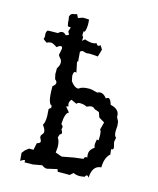

<svg xmlns="http://www.w3.org/2000/svg" viewBox="-100 -708 644 785"><g transform="rotate(15 222.0 -315.5)"><path d="M218.8 -58.1 268.6 -67.4 307.6 -72.3Q308.6 -82 317.4 -82L321.3 -81.5Q319.3 -85 319.3 -95.7Q319.3 -115.2 339.4 -127.9Q336.4 -134.3 336.4 -143.6L339.4 -162.6L347.2 -161.6L347.7 -177.7Q347.7 -200.7 341.8 -206.1L350.1 -237.8L326.2 -252L318.4 -273.4L297.9 -280.8Q293.5 -287.6 284.2 -287.6Q276.4 -287.6 264.2 -281.7Q251.5 -288.6 233.9 -288.6Q225.6 -288.6 220.7 -282.2L197.3 -293Q189.5 -283.7 189.5 -274.4Q189.5 -269 192.9 -264.2L183.1 -260.7L200.7 -239.7Q184.6 -233.4 183.1 -186Q190.9 -181.2 190.9 -173.8L189 -165.5Q194.8 -156.7 194.8 -151.4Q194.8 -145.5 187.5 -144L183.1 -129.9Q192.9 -115.7 192.9 -90.8L190.9 -67.9ZM56.2 -30.3 66.4 -43.5 81.5 -55.2H100.1L106.4 -85Q120.1 -87.9 120.1 -95.2Q120.1 -100.1 116.7 -105Q113.3 -109.9 113.3 -114.7Q113.3 -120.6 118.4 -125.7Q123.5 -130.9 123.5 -137.7Q123.5 -147 110.8 -164.1Q118.7 -174.8 118.7 -202.6L116.7 -232.4L125.5 -239.3V-248.5Q107.9 -252.9 107.9 -319.3V-326.7Q119.6 -334.5 119.6 -343.3Q119.6 -350.1 110.8 -356.9L106.4 -376.5V-401.9Q115.7 -415.5 115.7 -427.2Q115.7 -439.5 106.4 -447.3L100.1 -456.5L105.5 -483.9Q105.5 -493.7 99.1 -493.7Q92.8 -493.7 82 -484.9Q65.4 -497.1 55.7 -497.1Q48.8 -497.1 38.1 -492.2L22.9 -503.4Q25.4 -509.8 25.4 -516.1Q25.4 -519 24.9 -522Q24.4 -523.9 24.4 -525.9Q24.4 -533.7 29.8 -541L39.1 -541.5Q63.5 -541.5 73.2 -542Q82 -550.8 89.8 -550.8Q98.6 -550.8 106.4 -541.5L118.7 -546.4L112.3 -560.1L116.2 -571.8L117.7 -578.6Q114.3 -578.1 111.8 -578.1Q107.4 -578.1 105 -580.1L102.1 -593.3Q102.1 -606 99.1 -618.7Q103.5 -633.8 115.2 -633.8H116.2L128.9 -637.2L136.2 -622.6L156.2 -629.4L181.6 -628.4Q183.1 -617.7 183.1 -607.9Q183.1 -589.4 177.7 -575.7L172.4 -576.2L171.9 -559.6L177.2 -551.8L176.3 -536.6L187 -545.9Q205.6 -539.1 219.2 -539.1Q229.5 -539.1 236.8 -543Q239.7 -534.7 245.6 -534.7Q249.5 -534.7 254.9 -539.1L264.6 -522.9L255.4 -491.7Q230 -494.1 218.8 -494.1L207 -492.7L189 -497.6L179.7 -492.2L183.1 -450.2H178.7L188 -404.8L183.1 -406.7Q175.3 -406.7 174.8 -388.7L179.2 -366.7Q195.8 -344.2 210 -344.2L213.4 -344.7Q225.6 -355.5 255.9 -355.5Q266.1 -355.5 291 -348.6Q297.4 -352.1 304.2 -352.1Q318.4 -352.1 331.5 -334.5Q336.4 -338.9 340.8 -338.9Q350.6 -338.9 357.4 -314.5Q395.5 -306.2 395.5 -277.3V-272.9L404.3 -255.9L406.2 -238.3L404.8 -217.3Q404.8 -194.3 413.6 -190.9L410.2 -171.4L415.5 -148.4Q415.5 -139.6 408.7 -139.6L405.8 -140.1L408.7 -117.7Q387.2 -100.1 386.7 -57.6Q349.1 -55.2 347.2 -3.4Q342.8 -10.7 338.9 -10.7Q334.5 -10.7 330.1 -2.4L310.5 0Q295.9 0 282.7 -5.9L270 5.9H219.2L215.3 -4.4L172.9 5.4Q161.6 5.4 151.4 -3.4L113.3 3.4L77.6 3.9L78.6 -1.5Q78.6 -5.4 75.2 -5.4Q71.8 -5.4 59.1 2.9Z"/></g></svg>

Font: Truetypewriter PolyglOTT
Style: Regular
Weight: 400
Designer: Sergey Beatoff a.k.a. Sam_T
Version: Version 3.76